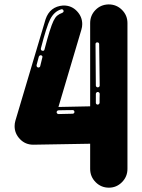

<svg xmlns="http://www.w3.org/2000/svg" viewBox="-20 -865 658 887"><path d="M483.2 2Q447 2 421.8 -23.5Q396.5 -49 396.5 -84.7V-201L133.7 -196.5Q97 -196.5 72.3 -222.3Q47.5 -248 47.5 -282.2Q47.5 -294.6 51 -306.9L190.6 -776.2Q210.4 -834.7 271.3 -839.6H274.3Q310.4 -839.6 335.1 -813.9Q359.9 -788.1 359.9 -753.5Q359.9 -740.6 355.9 -727.7L250 -370.8L396.5 -373.8V-758.4Q396.5 -793.6 420.8 -818.6Q445 -843.6 481.2 -844.6H482.2Q518.3 -844.6 543.6 -819.3Q568.8 -794.1 568.8 -758.4V-84.7Q568.8 -49 543.6 -23.5Q518.3 2 483.2 2ZM178.2 -630.2Q181.2 -630.2 183.2 -631.9Q185.1 -633.7 185.6 -636.6Q211.9 -737.6 227.2 -768.8Q235.1 -785.1 244.3 -792.8Q253.5 -800.5 268.3 -805.9Q273.8 -808.9 273.8 -813.4Q273.8 -816.8 271.5 -819.6Q269.3 -822.3 265.3 -822.3Q264.9 -822.3 263.9 -822.3Q262.9 -822.3 262.4 -821.8Q230.7 -812.4 211.9 -776.2Q194.6 -741.6 168.8 -641.1V-638.6Q168.8 -635.6 170.5 -633.4Q172.3 -631.2 175.2 -630.7ZM431.7 -461.4Q435.1 -461.4 437.9 -463.9Q440.6 -466.3 440.6 -469.8L438.1 -661.4Q438.1 -664.9 435.6 -667.1Q433.2 -669.3 429.2 -669.3Q425.7 -669.3 423.5 -667.1Q421.3 -664.9 421.3 -661.9L422.8 -469.8Q422.8 -466.3 425.5 -463.9Q428.2 -461.4 431.7 -461.4ZM157.4 -553Q159.9 -553 162.6 -554.7Q165.3 -556.4 165.8 -559.4L176.2 -602Q176.2 -605.4 173.8 -607.7Q171.3 -609.9 166.8 -609.9Q161.9 -608.9 159.4 -603.5L149 -564.4V-561.9Q149 -558.9 150.7 -556.4Q152.5 -554 155.4 -553.5ZM431.2 -381.7Q434.7 -381.7 437.4 -384.4Q440.1 -387.1 440.1 -390.6Q440.1 -402 440.1 -410.1Q440.1 -418.3 440.6 -431.2Q440.6 -434.7 437.9 -437.4Q435.1 -440.1 431.7 -440.1Q428.2 -440.1 425.5 -437.4Q422.8 -434.7 422.8 -431.2V-389.6Q422.8 -386.6 425.2 -384.2Q427.7 -381.7 431.2 -381.7ZM250.5 -338.1 315.3 -339.6Q318.8 -339.6 321.3 -341.8Q323.8 -344.1 323.8 -347V-348Q323.8 -352 321.5 -354.2Q319.3 -356.4 315.8 -356.4H314.9Q302.5 -356.4 292.8 -356.2Q283.2 -355.9 272.3 -355.9Q262.9 -355.4 250.5 -355.4Q247 -355.4 244.3 -352.7Q241.6 -350 241.6 -346.5Q241.6 -343.1 244.3 -340.6Q247 -338.1 250.5 -338.1Z"/></svg>

Font: AKL FREE 002
Style: Regular
Weight: 400
Designer: AKL
Foundry: AKL
Version: Version 1.00;August 17, 2024;FontCreator 13.0.0.2675 64-bit